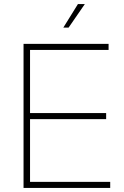

<svg xmlns="http://www.w3.org/2000/svg" viewBox="-20 -926 613 946"><path d="M96 0V-710H515V-680H128V-369H503V-339H128V-30H523V0ZM292 -790 364 -906H398L318 -790Z"/></svg>

Font: Geist Thin
Style: Regular
Weight: 400
Designer: Basement.studio, Andrés Briganti, Mateo Zaragoza
Foundry: Basement.studio, Vercel, Andrés Briganti, Guido Ferreyra, Mateo Zaragoza
Version: Version 1.401